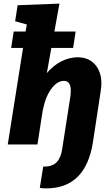

<svg xmlns="http://www.w3.org/2000/svg" viewBox="-20 -802 617 1066"><path d="M543 -338Q543 -325 539 -295L496 -13Q456 244 236 244Q218 244 201 241L220 123H225Q271 123 294.5 98.5Q318 74 325 27L369 -255Q373 -276 373 -298Q373 -353 335 -353Q296 -353 262 -305Q228 -257 214 -169L188 0H23L108 -536H42L56 -627H122L129 -666L64 -684L78 -773L310 -782L282 -627H400L386 -536H265L240 -396Q276 -439 321 -461.5Q366 -484 411 -484Q472 -484 507.5 -444Q543 -404 543 -338Z"/></svg>

Font: Bitter Pro ExtraBold
Style: Italic
Weight: 800
Italic angle: -9°
Designer: Sol Matas, and Bitter project Authors
Foundry: Sol Matas
Version: Version 1.010